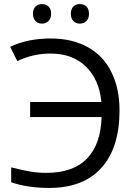

<svg xmlns="http://www.w3.org/2000/svg" viewBox="-20 -913 670 943"><path d="M186 -797Q205 -797 218 -809.5Q231 -822 231 -845Q231 -869 218.5 -881Q206 -893 186 -893Q167 -893 154.5 -881Q142 -869 142 -845Q142 -822 154.5 -809.5Q167 -797 186 -797ZM372 -797Q391 -797 404 -809.5Q417 -822 417 -845Q417 -869 404.5 -881Q392 -893 372 -893Q353 -893 340.5 -881Q328 -869 328 -845Q328 -822 340.5 -809.5Q353 -797 372 -797ZM478 -412H128V-338H479Q475 -204 407 -134Q339 -64 208 -64Q165 -64 125 -71Q85 -78 35 -91V-18Q114 10 222 10Q389 10 478 -88.5Q567 -187 567 -371Q567 -479 527 -559Q488 -639 411 -681.5Q334 -724 229 -724Q115 -724 30 -683L65 -613Q143 -650 228 -650Q335 -650 401 -587Q467 -524 478 -412Z"/></svg>

Font: OpenSansMMV
Style: Regular
Weight: 400
Designer: Steve Matteson
Foundry: Ascender Corporation
Version: Version 4.000